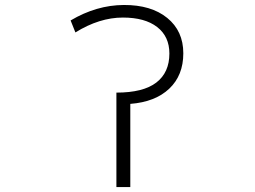

<svg xmlns="http://www.w3.org/2000/svg" viewBox="-20 -761 1040 782"><path d="M510.7 -337.9V1H454.1V-383.8Q563.5 -383.8 616.7 -424.8Q669.9 -465.8 669.9 -543Q669.9 -612.3 620.1 -650.9Q570.3 -689.5 480.5 -689.5Q384.8 -689.5 287.1 -628.9L267.6 -677.7Q373 -740.2 484.4 -740.7Q595.7 -741.2 661.1 -688Q726.6 -634.8 726.6 -543.9Q726.6 -454.1 669.4 -399.9Q612.3 -345.7 510.7 -337.9Z"/></svg>

Font: GenEi Gothic M Light
Style: Regular
Weight: 300
Designer: o_tamon (Modified); [Source Han Sans]
Ryoko NISHIZUKA  (kana & ideographs); Paul D. Hunt (Latin, Greek & Cyrillic); Wenl
Version: Version 1.1a;Original Version 1.004